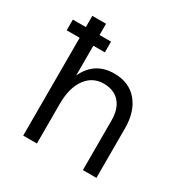

<svg xmlns="http://www.w3.org/2000/svg" viewBox="-157 -815 919 947"><g transform="rotate(30 302.0 -341.0)"><path d="M518 0H441V-281Q441 -329.5 425.2 -360.2Q409.5 -391 382 -406Q354.5 -421 319 -421Q254.5 -421 216.8 -369Q179 -317 179 -226V0H101V-682H179V-387.5Q226.5 -490 338 -490Q423 -490 470.5 -433.5Q518 -377 518 -281ZM244.5 -557H27V-618H244.5Z"/></g></svg>

Font: Betina Sans
Style: Regular
Weight: 400
Designer: Jonathan Pinhorn (font) & Cristiano Sobral (main changes)
Version: Version 2.001;April 28, 2021;FontCreator 13.0.0.2655 32-bit;